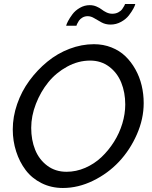

<svg xmlns="http://www.w3.org/2000/svg" viewBox="-20 -936 761 961"><path d="M418.9 -855Q404.3 -855 392.6 -848.1Q380.9 -841.3 375 -832.3Q369.1 -823.2 366 -816.4Q362.8 -809.6 362.8 -807.1H311Q313 -815.9 320.8 -830.8Q328.6 -845.7 342.5 -864.5Q356.4 -883.3 379.6 -896.7Q402.8 -910.2 429.2 -910.2Q447.3 -910.2 463.1 -903.3Q479 -896.5 488.8 -888.7Q498.5 -880.9 512.7 -874Q526.9 -867.2 542 -867.2Q558.6 -867.2 571.8 -874Q585 -880.9 591.8 -890.6Q598.6 -900.4 601.8 -906.5Q605 -912.6 606 -916H657.2Q655.8 -908.2 647.7 -893.1Q639.6 -877.9 625.2 -859.1Q610.8 -840.3 586.2 -826.7Q561.5 -813 533.2 -813Q508.8 -813 489 -823.5Q469.2 -834 452.4 -844.5Q435.5 -855 418.9 -855ZM43.9 -288.1Q43.9 -351.6 65.9 -415.3Q87.9 -479 127 -532.2Q166 -585.4 216.6 -627Q267.1 -668.5 327.9 -691.7Q388.7 -714.8 450.2 -714.8Q497.1 -714.8 537.8 -698.7Q578.6 -682.6 607.7 -654.5Q636.7 -626.5 657.7 -588.9Q678.7 -551.3 689 -508.3Q699.2 -465.3 699.2 -419.9Q699.2 -340.8 665 -263.2Q630.9 -185.5 575.7 -126.7Q520.5 -67.9 446 -31.5Q371.6 4.9 294.9 4.9Q236.3 4.9 188 -19.3Q139.6 -43.5 108.6 -84.5Q77.6 -125.5 60.8 -178Q43.9 -230.5 43.9 -288.1ZM606.9 -413.1Q606.9 -473.1 586.9 -522.5Q566.9 -571.8 526.4 -602.3Q485.8 -632.8 431.2 -632.8Q371.6 -632.8 316.2 -602.5Q260.7 -572.3 221.9 -524.4Q183.1 -476.6 159.7 -416Q136.2 -355.5 136.2 -295.9Q136.2 -235.4 156 -186.3Q175.8 -137.2 216.6 -106.7Q257.3 -76.2 313 -76.2Q360.8 -76.2 406.5 -95.9Q452.1 -115.7 487.8 -149.4Q523.4 -183.1 550.5 -226.1Q577.6 -269 592.3 -317.6Q606.9 -366.2 606.9 -413.1Z"/></svg>

Font: Rawline Medium
Style: Italic
Weight: 500
Italic angle: -12°
Designer: Matt McInerney, Pablo Impallari, Rodrigo Fuenzalida
Foundry: Matt McInerney, Pablo Impallari, Rodrigo Fuenzalida
Version: Version 4.020;PS 004.020;hotconv 1.0.88;makeotf.lib2.5.64775